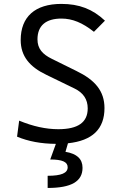

<svg xmlns="http://www.w3.org/2000/svg" viewBox="-20 -723 626 978"><path d="M222.7 234.4C343.3 234.4 400.4 201.2 400.4 131.8C400.4 87.4 372.6 60.1 313.5 50.3L326.2 6.8C450.7 -6.3 512.2 -65.9 512.2 -172.4C512.2 -259.8 463.4 -315.9 369.6 -361.3L244.1 -423.3C195.8 -446.8 170.9 -475.6 170.9 -522.5C170.9 -592.8 213.9 -628.4 293 -628.4C348.6 -628.4 399.9 -607.4 458.5 -561L514.6 -617.7C451.7 -676.8 383.3 -703.1 292.5 -703.1C158.7 -703.1 85.4 -637.7 85.4 -519C85.4 -436.5 131.3 -382.3 216.3 -341.8L358.9 -272.5C403.8 -251 426.8 -217.3 426.8 -170.9C426.8 -99.6 377.4 -64.9 276.9 -64.9C213.4 -64.9 147.5 -79.6 77.6 -108.4L66.9 -26.9C124 -2.9 189.9 9.3 264.6 9.8L235.8 89.4C296.9 89.4 324.7 101.6 324.7 128.9C324.7 158.7 292.5 172.4 222.7 172.4Z"/></svg>

Font: Cascadia Mono PL SemiLight
Style: Regular
Weight: 350
Monospace: yes
Designer: Aaron Bell
Foundry: Saja Typeworks
Version: Version 2404.023